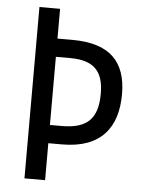

<svg xmlns="http://www.w3.org/2000/svg" viewBox="-52 -849 591 797"><g transform="rotate(5 243.5 -450.0)"><path d="M453 -476C453 -612 384 -683 228 -683H166V-807H80V-93H166V-247H223C387 -247 453 -339 453 -476ZM215 -323H166V-607H225C323 -607 365 -566 365 -471C365 -368 323 -323 215 -323Z"/></g></svg>

Font: Noto Sans Kannada UI Condensed
Style: Regular
Weight: 400
Width: 3
Designer: Jelle Bosma - Monotype Design Team
Foundry: Monotype Imaging Inc.
Version: Version 2.005